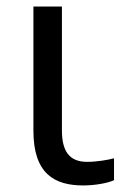

<svg xmlns="http://www.w3.org/2000/svg" viewBox="-20 -556 386 586"><path d="M234 10C269 10 309 3 328 -6V-73C311 -68 275 -62 246 -62C192 -62 169 -94 169 -158V-536H82V-157C82 -26 146 10 234 10Z"/></svg>

Font: Noto Sans Math
Style: Regular
Weight: 400
Designer: Monotype Design Team, Delve Withrington, Jeff Kellem
Foundry: Monotype Imaging Inc., Delve Fonts LLC
Version: Version 3.000